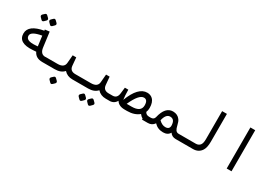

<svg xmlns="http://www.w3.org/2000/svg" viewBox="13 -1757 4188 2999"><g transform="rotate(30 2107.0 -257.5)"><path d="M417.5 -176.8 394 -357.4Q207.5 -324.7 207.5 -250.5Q207.5 -160.6 375.5 -173.8ZM598.6 0Q480.5 0 438 -92.3L378.9 -88.4Q121.6 -69.8 121.6 -241.7Q123 -395 383.8 -440.4L380.4 -460L462.9 -469.7L497.6 -203.6Q511.7 -92.8 599.6 -92.8H623V0ZM457.4 -669.6 486.1 -641.4Q509.6 -618.4 485.1 -594.3L456.9 -566.1Q433.4 -543.7 413 -564.6L384.2 -594.3Q360.7 -618.4 383.2 -642.4L411.4 -669.6Q434.4 -693.1 457.4 -669.6ZM304.3 -669.6 333 -641.4Q356 -618.4 333 -594.3L304.3 -566.1Q281.3 -543.7 260.4 -564.6L231.2 -594.3Q207.1 -618.4 229.6 -642.4L258.9 -669.6Q281.3 -693.1 304.3 -669.6Z M989.7 -63.5Q933.6 0 823.2 0H601.6V-94.2H820.8Q939 -94.2 946.8 -185.1L959 -328.6H1023.4L1036.1 -185.1Q1044.4 -94.2 1141.1 -94.2H1229V0H1142.6Q1048.8 0 991.7 -63.5H990.7ZM913.2 111.7 941.9 139.9Q964.9 162.9 941.9 186.9L912.2 215.1Q888.6 237.6 869.3 216.7L840.1 186.9Q816 162.9 838.5 138.8L867.7 111.7Q890.2 88.2 913.2 111.7Z M1591.8 -63.5Q1535.6 0 1425.3 0H1203.6V-94.2H1422.9Q1541 -94.2 1548.8 -185.1L1561 -328.6H1625.5L1638.2 -185.1Q1646.5 -94.2 1743.2 -94.2H1831.1V0H1744.6Q1650.9 0 1593.8 -63.5H1592.8ZM1592.2 111.7 1620.9 139.9Q1644.4 162.9 1619.8 186.9L1591.6 215.1Q1568.1 237.6 1547.7 216.7L1519 186.9Q1495.5 162.9 1518 138.8L1546.2 111.7Q1569.2 88.2 1592.2 111.7ZM1439.1 111.7 1467.8 139.9Q1490.8 162.9 1467.8 186.9L1439.1 215.1Q1416.1 237.6 1395.2 216.7L1365.9 186.9Q1341.9 162.9 1364.4 138.8L1393.6 111.7Q1416.1 88.2 1439.1 111.7Z M2068.4 -94.2H2156.2Q2322.8 -94.2 2324.2 -211.9Q2324.7 -313 2255.4 -313.5Q2166 -313 2068.4 -94.2ZM2342.3 -68.8Q2260.7 0 2129.4 0H2084Q1977.1 0 1934.1 -71.8Q1895 0 1813 0H1804.7V-94.2H1813Q1895 -94.2 1905.3 -189.5L1918 -298.3H1980Q1981.4 -183.6 1991.2 -121.6Q2099.6 -406.7 2262.7 -406.2Q2321.3 -405.8 2359.9 -369.6Q2411.6 -320.3 2411.6 -216.8Q2412.1 -173.3 2396.5 -138.2Q2418 -94.2 2472.2 -94.2H2475.1V0H2468.8Q2393.1 0 2342.3 -68.8Z M2654.3 -136.2Q2711.4 -79.6 2772.5 -80.1Q2862.8 -81.1 2840.8 -187.5Q2826.7 -262.2 2756.3 -261.2Q2683.1 -260.3 2654.3 -136.2ZM2900.4 -54.2Q2864.7 8.8 2780.8 8.3Q2682.1 8.3 2618.7 -60.5Q2578.1 0 2503.4 0H2398.9V-94.2H2501Q2558.1 -94.2 2569.8 -144Q2618.2 -353 2756.8 -353.5Q2841.8 -353 2886.2 -290.5Q2908.7 -259.8 2921.9 -198.7Q2933.6 -146 2951.2 -120.6Q2970.7 -94.2 3005.9 -94.2H3021.5V0H3005.9Q2936.5 0 2900.4 -54.2Z M3502.9 -240.7Q3502.9 -134.8 3469.7 -81.1Q3418.9 0 3317.9 0H3001V-94.2H3314Q3362.3 -94.2 3390.1 -127Q3416.5 -158.2 3416.5 -233.4V-740.7H3502.9Z M3926.3 -740.7H4013.2V0H3926.3Z"/></g></svg>

Font: Vazir Code Hack
Style: Code-Hack
Weight: 400
Foundry: DejaVu fonts team - Redesigned by Saber Rastikerdar
Version: Version 1.1.2